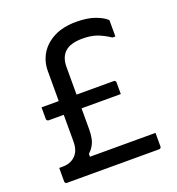

<svg xmlns="http://www.w3.org/2000/svg" viewBox="-131 -827 861 933"><g transform="rotate(-20 300.0 -360.0)"><path d="M66 -387H439Q443 -387 445 -385.5Q447 -384 448.5 -382Q450 -380 450 -376Q450 -370 450 -357.5Q450 -345 450 -333.5Q450 -322 450 -316H77Q74 -316 71.5 -317.5Q69 -319 67.5 -321.5Q66 -324 66 -327Q66 -333 66 -344.5Q66 -356 66 -368.5Q66 -381 66 -387ZM367 -633Q336 -633 313 -626.5Q290 -620 275 -606Q261 -593 254 -574Q247 -555 247 -529Q247 -489 247 -443.5Q247 -398 247 -353.5Q247 -309 247 -271Q247 -233 247 -208Q247 -182 242.5 -160Q238 -138 224.5 -118Q211 -98 183 -79L205 -122V-57L175 -81Q199 -81 231.5 -81Q264 -81 298.5 -81Q333 -81 362.5 -81Q392 -81 411 -81Q427 -81 449 -81Q471 -81 493 -81Q515 -81 529 -81H544Q544 -64 544 -46.5Q544 -29 544 -11Q544 -6 541 -3Q538 0 533 0Q522 0 497 0Q472 0 439.5 0Q407 0 371.5 0Q336 0 303 0Q270 0 244 0Q218 0 204 0H189Q173 0 149.5 0Q126 0 101 0Q76 0 57 0Q52 0 49 -3Q46 -6 46 -11Q46 -20 46 -28.5Q46 -37 46 -46Q46 -55 46 -64Q46 -73 46 -81H64Q91 -81 111.5 -92Q132 -103 143.5 -124Q155 -145 155 -177Q155 -204 155 -245.5Q155 -287 155 -335.5Q155 -384 155 -433Q155 -482 155 -524V-542Q155 -592 179.5 -632Q204 -672 251 -696Q298 -720 366 -720Q424 -720 463 -705.5Q502 -691 518 -675Q520 -674 520.5 -672Q521 -670 521 -667Q521 -655 521 -642Q521 -629 521 -615.5Q521 -602 521 -588H506Q471 -611 440.5 -622Q410 -633 367 -633Z"/></g></svg>

Font: Rec Mono Linear
Style: Regular
Weight: 400
Monospace: yes
Version: Version 1.085; ttfautohint (v1.8.4.7-5d5b)